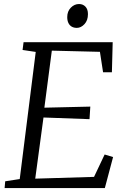

<svg xmlns="http://www.w3.org/2000/svg" viewBox="-20 -958 636 978"><path d="M3.5 0 6.5 -34.5 80.5 -46 162 -693.5 95 -703.5 100 -743H554L550 -590H505L489 -694L244 -700L206 -409.5L440 -415L436 -351L201.5 -359.5L159.5 -48L459 -57L513 -171L556 -158L514 0ZM371.5 -816Q356.5 -816 345.5 -822.2Q334.5 -828.5 328.5 -840.8Q322.5 -853 322.5 -871Q322.5 -900.5 340.8 -919Q359 -937.5 382.5 -937.5Q402.5 -937.5 415.2 -924.2Q428 -911 428 -886Q428 -854 410.2 -835Q392.5 -816 371.5 -816Z"/></svg>

Font: Merriweather 20pt Light
Style: Italic
Weight: 300
Italic angle: -7.8°
Version: Version 2.101